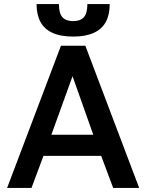

<svg xmlns="http://www.w3.org/2000/svg" viewBox="-20 -925 720 945"><path d="M15 0 280 -700H400L665 0H537L478 -158H194L135 0ZM233 -262H439L337 -550ZM340 -745Q278 -745 238 -763.5Q198 -782 179 -817.5Q160 -853 160 -905H270Q270 -859 287.5 -840Q305 -821 340 -821Q375 -821 392.5 -840Q410 -859 410 -905H520Q520 -853 501 -817.5Q482 -782 442 -763.5Q402 -745 340 -745Z"/></svg>

Font: Golos Text Medium
Style: Regular
Weight: 500
Designer: A.Korolkova, Vitaly Kuzmin
Foundry: ParaType Ltd
Version: Version 2.004